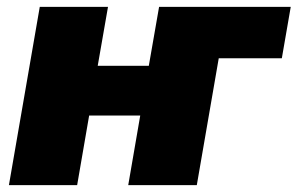

<svg xmlns="http://www.w3.org/2000/svg" viewBox="-20 -540 868 560"><path d="M444 -520 414 -348H265L295 -520H96L6 0H205L240 -203H389L354 0H554L618 -370H802L828 -520Z"/></svg>

Font: Fixel Display Black
Style: Italic
Weight: 900
Italic angle: -10°
Designer: AlfaBravo + MacPaw
Foundry: Kyrylo Tkachov, Marchela Mozhyna, Serhii Makarenko, Maria Weinstein, Zakhar Kryvoshyya
Version: Version 1.210;Glyphs 3.2 (3217)